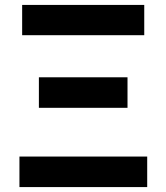

<svg xmlns="http://www.w3.org/2000/svg" viewBox="-20 -760 676 780"><path d="M59 0H578V-124H59ZM138 -322H498V-446H138ZM70 -617H566V-740H70Z"/></svg>

Font: Source Han Sans SC Bold
Style: Regular
Weight: 700
Designer: Ryoko NISHIZUKA (kana & ideographs); Paul D. Hunt (Latin, Greek & Cyrillic); Wenlong ZHANG (bopomofo); Sandoll Communica
Foundry: Adobe Systems Incorporated
Version: Version 1.001;PS 1.001;hotconv 1.0.78;makeotf.lib2.5.61930